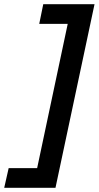

<svg xmlns="http://www.w3.org/2000/svg" viewBox="-29 -690 468 910"><path d="M234 200 419 -670H176L157 -577H292L147 107H12L-9 200Z"/></svg>

Font: LT Wave Text Medium Italic
Style: Regular
Weight: 500
Designer: Daniel Lyons
Version: Version 2.5 (Glyphs App)